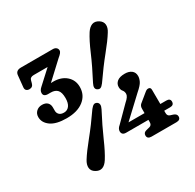

<svg xmlns="http://www.w3.org/2000/svg" viewBox="-158 -886 1090 1074"><g transform="rotate(-30 386.5 -348.5)"><path d="M567.5 -162.5Q567.5 -180 578.5 -189.5L630.5 -232Q638 -238.5 643.2 -240.8Q648.5 -243 653.5 -243Q669 -243 669 -226L669.5 -134H708Q733 -134 733 -113.5Q733 -90.5 707.5 -90.5H669.5V-75Q669.5 -57 685 -52L702.5 -46.5Q723.5 -39.5 723.5 -23Q723.5 -0.5 696.5 -0.5H536Q509 -0.5 509 -23Q509 -41.5 530 -46.5L551.5 -52Q567.5 -56.5 567.5 -75V-90.5H423.5Q396 -90.5 396 -115.5Q396 -122 399.8 -130Q403.5 -138 415 -147.5L504.5 -237.5Q532.5 -261.5 532.5 -279Q532.5 -294.5 523.8 -304.5Q515 -314.5 515 -332.5Q515 -353 531.5 -366.8Q548 -380.5 581.5 -380.5Q608 -380.5 624.2 -368Q640.5 -355.5 640.5 -332Q640.5 -316.5 631.8 -298.5Q623 -280.5 591 -253L464 -134H567.5ZM444.5 -397Q433.5 -382.5 424.8 -378.8Q416 -375 404.5 -382Q386.5 -393 402 -423.5Q446 -507.5 474.8 -574.8Q503.5 -642 528 -680Q544 -704.5 563.5 -711.8Q583 -719 605.5 -705Q626 -692 628 -671.2Q630 -650.5 614.5 -626.5Q591.5 -589 545 -532Q498.5 -475 444.5 -397ZM326.5 -300Q338 -314.5 347 -318.5Q356 -322.5 367 -316Q385.5 -303.5 370 -273Q327 -191 297.2 -123Q267.5 -55 243.5 -17.5Q210 35 166 8Q145 -4.5 143.2 -25.5Q141.5 -46.5 156.5 -70.5Q180 -108.5 227.2 -166.5Q274.5 -224.5 326.5 -300ZM327.5 -442Q327.5 -390 287.2 -358.2Q247 -326.5 177 -326.5Q109.5 -326.5 75.5 -351Q41.5 -375.5 41.5 -411.5Q41.5 -433.5 56.2 -447.2Q71 -461 93 -461Q116 -461 127.8 -449.2Q139.5 -437.5 139.5 -418.5V-396Q139.5 -381.5 149.5 -371.5Q159.5 -361.5 179.5 -361.5Q201 -361.5 214 -378.5Q227 -395.5 227 -428.5Q227 -465 212.8 -480.5Q198.5 -496 171 -496H150.5Q139.5 -496 132 -501.5Q124.5 -507 124.5 -519Q124.5 -535.5 141.5 -550L227 -628.5H137Q113 -628.5 109 -609L105 -594Q99.5 -571.5 77.5 -571.5Q65.5 -571.5 58.2 -578.2Q51 -585 52.5 -598.5L60 -672.5Q63 -700.5 96.5 -700.5H302Q315.5 -700.5 323.5 -693.5Q331.5 -686.5 331.5 -676Q331.5 -667.5 324.5 -659.2Q317.5 -651 304 -640L198 -541.5Q205 -542 213 -542Q264.5 -542 296 -514.2Q327.5 -486.5 327.5 -442Z"/></g></svg>

Font: Fraunces 72pt S100 SemiBold
Style: Regular
Weight: 600
Version: Version 1.000; ttfautohint (v1.8.3)